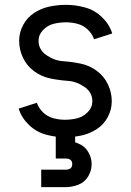

<svg xmlns="http://www.w3.org/2000/svg" viewBox="-20 -558 540 792"><path d="M150 214V142H250Q278 142 278 119Q278 96 250 96H210V0H290V29Q297 31 303 34Q329 44 343.5 68Q358 92 358 119Q358 146 343.5 170Q329 194 303 204Q277 214 250 214ZM248 8Q208 8 168.5 -3Q129 -14 99 -43Q69 -72 57 -110L132 -134Q140 -111 158 -94Q176 -77 199.5 -70.5Q223 -64 248 -64Q273 -64 298 -70Q323 -76 342 -95.5Q361 -115 361 -140Q361 -177 328.5 -199.5Q296 -222 259.5 -224.5Q223 -227 187 -234.5Q151 -242 121 -264Q91 -286 75 -319.5Q59 -353 59 -390Q59 -424 75.5 -455Q92 -486 121.5 -505Q151 -524 184.5 -531Q218 -538 252 -538Q292 -538 331.5 -527Q371 -516 401 -487Q431 -458 443 -420L368 -396Q360 -419 342 -436Q324 -453 300.5 -459.5Q277 -466 252 -466Q227 -466 202 -460Q177 -454 158 -434.5Q139 -415 139 -390Q139 -353 171.5 -330.5Q204 -308 240.5 -305.5Q277 -303 313 -295.5Q349 -288 379 -266Q409 -244 425 -210.5Q441 -177 441 -140Q441 -106 424.5 -75Q408 -44 378.5 -25Q349 -6 315.5 1Q282 8 248 8Z"/></svg>

Font: Iosevka SS01
Style: Regular
Weight: 400
Monospace: yes
Designer: Belleve Invis
Foundry: Belleve Invis
Version: 2.3.3; ttfautohint (v1.8.3)